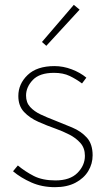

<svg xmlns="http://www.w3.org/2000/svg" viewBox="-20 -764 440 796"><path d="M208 12Q154 12 110 -7.5Q66 -27 34 -54L54 -78Q84 -53 120 -34.5Q156 -16 210 -16Q270 -16 301 -47Q332 -78 332 -118Q332 -150 313.5 -171Q295 -192 267.5 -206Q240 -220 212 -230Q175 -243 139 -259Q103 -275 79.5 -300Q56 -325 56 -366Q56 -416 94.5 -453Q133 -490 206 -490Q242 -490 277.5 -476.5Q313 -463 338 -442L320 -418Q296 -436 269 -449Q242 -462 204 -462Q144 -462 116 -432.5Q88 -403 88 -368Q88 -339 105 -320.5Q122 -302 148.5 -289.5Q175 -277 204 -266Q242 -251 279 -235.5Q316 -220 340 -193.5Q364 -167 364 -120Q364 -85 346 -55Q328 -25 293 -6.5Q258 12 208 12ZM172 -574 154 -590 286 -744 310 -724Z"/></svg>

Font: Assistant ExtraLight
Style: Regular
Weight: 200
Designer: Hebrew By Ben Nathan, Latin by Paul Hunt
Version: Version 3.000